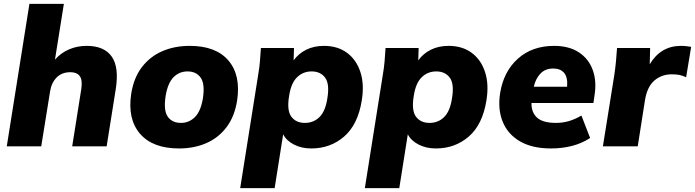

<svg xmlns="http://www.w3.org/2000/svg" viewBox="-20 -756 3591 992"><path d="M15 0 132 -736H310L264 -448Q295 -483 337 -501Q379 -519 428 -519Q518 -519 557 -464Q596 -409 578 -295L531 0H353L400 -296Q407 -343 392 -363Q377 -383 344 -383Q300 -383 273 -356Q246 -329 239 -285L193 0Z M905 11Q769 11 703.5 -65Q638 -141 658 -272Q671 -354 713 -409Q755 -464 818.5 -491.5Q882 -519 960 -519Q1096 -519 1160.5 -443Q1225 -367 1205 -236Q1192 -154 1150.5 -99Q1109 -44 1046 -16.5Q983 11 905 11ZM915 -121Q957 -121 987 -151Q1017 -181 1028 -246Q1040 -322 1017 -354.5Q994 -387 949 -387Q906 -387 876.5 -357Q847 -327 836 -262Q824 -186 846.5 -153.5Q869 -121 915 -121Z M1221 216 1314 -370Q1320 -404 1323 -439Q1326 -474 1328 -508H1499L1497 -444Q1522 -479 1562 -499Q1602 -519 1654 -519Q1724 -519 1772.5 -483.5Q1821 -448 1842 -384Q1863 -320 1849 -236Q1829 -112 1758 -50.5Q1687 11 1588 11Q1538 11 1499 -9Q1460 -29 1443 -62L1399 216ZM1555 -121Q1600 -121 1630.5 -151Q1661 -181 1671 -246Q1684 -322 1660 -354.5Q1636 -387 1590 -387Q1546 -387 1515 -357Q1484 -327 1474 -262Q1461 -186 1485 -153.5Q1509 -121 1555 -121Z M1865 216 1958 -370Q1964 -404 1967 -439Q1970 -474 1972 -508H2143L2141 -444Q2166 -479 2206 -499Q2246 -519 2298 -519Q2368 -519 2416.5 -483.5Q2465 -448 2486 -384Q2507 -320 2493 -236Q2473 -112 2402 -50.5Q2331 11 2232 11Q2182 11 2143 -9Q2104 -29 2087 -62L2043 216ZM2199 -121Q2244 -121 2274.5 -151Q2305 -181 2315 -246Q2328 -322 2304 -354.5Q2280 -387 2234 -387Q2190 -387 2159 -357Q2128 -327 2118 -262Q2105 -186 2129 -153.5Q2153 -121 2199 -121Z M2827 11Q2730 11 2667 -25.5Q2604 -62 2577.5 -126.5Q2551 -191 2564 -275Q2582 -387 2656 -453Q2730 -519 2843 -519Q2920 -519 2971 -485.5Q3022 -452 3043 -393Q3064 -334 3051 -259L3046 -224H2726Q2725 -175 2755 -148Q2785 -121 2853 -121Q2886 -121 2918 -130Q2950 -139 2984 -159L3029 -43Q2986 -15 2935 -2Q2884 11 2827 11ZM2838 -402Q2797 -402 2772 -375.5Q2747 -349 2738 -308H2910Q2914 -356 2895 -379Q2876 -402 2838 -402Z M3095 0 3154 -369Q3159 -403 3162.5 -438.5Q3166 -474 3168 -508H3339L3337 -424Q3394 -519 3498 -519Q3513 -519 3526 -517.5Q3539 -516 3551 -514L3525 -357Q3505 -366 3489.5 -369Q3474 -372 3450 -372Q3398 -372 3360.5 -339.5Q3323 -307 3312 -236L3275 0Z"/></svg>

Font: Winston ExtraBold
Style: Italic
Weight: 800
Italic angle: -9°
Designer: Original fonts by Vernon Adams / Changes by Cristiano Sobral
Foundry: Original fonts by Vernon Adams / Changes by Cristiano Sobral
Version: Version 2.503;July 17, 2020;FontCreator 13.0.0.2655 64-bit